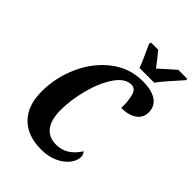

<svg xmlns="http://www.w3.org/2000/svg" viewBox="-267 -1050 1178 1178"><g transform="rotate(45 322.5 -460.5)"><path d="M66 -244Q66 -366 116.5 -478Q167 -590 257 -659Q347 -728 459 -728Q541 -728 581.5 -699Q622 -670 622 -619Q622 -570 583.5 -544Q545 -518 483 -518Q485 -576 473.5 -620Q462 -664 427 -664Q371 -664 325.5 -596.5Q280 -529 254.5 -431Q229 -333 229 -248Q229 -163 262 -119.5Q295 -76 360 -76Q451 -76 508 -167Q513 -162 517.5 -152.5Q522 -143 522 -133Q522 -99 496 -65.5Q470 -32 423 -11Q376 10 316 10Q197 10 131.5 -56.5Q66 -123 66 -244ZM338 -889 325 -918 329 -931H392Q402 -916 426 -888Q433 -878 443 -866Q453 -854 463 -840L565 -931H645L642 -918L612 -884Q542 -807 517 -771H388Q377 -808 338 -889Z"/></g></svg>

Font: Noto Serif CondExtraBold
Style: Italic
Weight: 800
Width: 3
Italic angle: -12°
Designer: Monotype Design Team
Foundry: Monotype Imaging Inc.
Version: Version 1.001